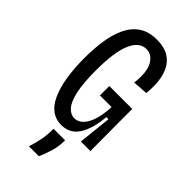

<svg xmlns="http://www.w3.org/2000/svg" viewBox="-271 -742 1025 1025"><g transform="rotate(45 242.0 -229.0)"><path d="M219 12Q136 12 95 -79Q54 -170 54 -330Q54 -398 63 -459.5Q72 -521 94.5 -569Q117 -617 157 -644.5Q197 -672 259 -672Q313 -672 347 -652Q381 -632 398.5 -597.5Q416 -563 420.5 -519.5Q425 -476 420 -430L335 -424Q345 -513 320.5 -555Q296 -597 255 -597Q202 -597 173 -530.5Q144 -464 144 -326Q144 -228 157 -170.5Q170 -113 192.5 -88Q215 -63 243 -63Q285 -63 311.5 -111.5Q338 -160 342 -246H254V-317H427V-230L428 0H356L376 -188H360Q352 -94 318 -41Q284 12 219 12ZM178 214Q198 149 201.5 114.5Q205 80 205 55H292Q292 102 279 144Q266 186 253 214Z"/></g></svg>

Font: Bricolage Grotesque 10pt Condensed
Style: Regular
Weight: 400
Width: 3
Designer: Mathieu Triay
Foundry: Atelier Triay
Version: Version 1.000; ttfautohint (v1.8.4.7-5d5b);gftools[0.9.29]